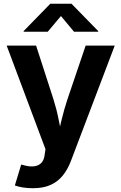

<svg xmlns="http://www.w3.org/2000/svg" viewBox="-20 -787 642 1015"><path d="M58.6 193.3 92.1 82.8 110.1 87.6Q139.9 95.3 162.6 91.8Q185.4 88.4 199.3 73.3Q213.2 58.1 216.1 30.9L220.4 1.6L15.3 -545.9H170.8L262.5 -262.5Q279.5 -208.8 289.9 -155.2Q300.4 -101.6 313.8 -43.1H279.7Q293 -101.6 306.1 -155.6Q319.2 -209.6 336.7 -262.5L432.8 -545.9H586.5L354.7 64.4Q338.1 108.4 312.1 140.7Q286.2 173 247.6 190.5Q209.1 208 154.2 208Q125.2 208 99.7 203.8Q74.1 199.6 58.6 193.3ZM232.3 -619.1H105V-622.7L245.8 -767.1H358.1L499.2 -622.7V-619.1H371.4L302.1 -702.2Z"/></svg>

Font: Inter Variable LoSnoCo
Style: Regular
Weight: 400
Designer: Rasmus Andersson
Foundry: rsms
Version: Version 4.000;git-a52131595; featfreeze: case,dlig,ss01,ss02